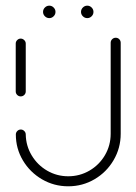

<svg xmlns="http://www.w3.org/2000/svg" viewBox="-20 -654 479 674"><path d="M52.6 -315.6Q45.6 -315.6 40.4 -320.7Q35.2 -325.9 35.2 -333V-501.1Q35.2 -508.1 40.4 -513.3Q45.6 -518.5 52.6 -518.5Q59.6 -518.5 65 -513.3Q70.4 -508.1 70.4 -501.1V-333Q70.4 -325.9 65.2 -320.7Q60 -315.6 52.6 -315.6ZM386.3 -521.5Q393.7 -521.5 398.7 -516.3Q403.7 -511.1 403.7 -503.7V-184.4Q403.7 -134.4 378.9 -92Q354.1 -49.6 311.9 -24.8Q269.6 0 219.6 0Q169.6 0 127.4 -24.6Q85.2 -49.3 60.4 -90.9Q35.6 -132.6 35.6 -181.9Q35.6 -188.9 40.7 -194.1Q45.9 -199.3 53 -199.3Q60 -199.3 65.2 -194.1Q70.4 -188.9 70.4 -181.9Q71.1 -141.9 91.5 -108.1Q111.9 -74.4 145.7 -54.8Q179.6 -35.2 219.6 -35.2Q260 -35.2 294.3 -55.2Q328.5 -75.2 348.5 -109.4Q368.5 -143.7 368.5 -184.4V-503.7Q368.5 -511.1 373.7 -516.3Q378.9 -521.5 386.3 -521.5ZM264.4 -612.2Q264.4 -621.1 270.9 -627.6Q277.4 -634.1 286.3 -634.1Q295.2 -634.1 301.7 -627.6Q308.1 -621.1 308.1 -612.2Q308.1 -603.3 301.7 -596.9Q295.2 -590.4 286.3 -590.4Q277.4 -590.4 270.9 -596.9Q264.4 -603.3 264.4 -612.2ZM131.1 -612.2Q131.1 -621.1 137.6 -627.6Q144.1 -634.1 153 -634.1Q161.9 -634.1 168.3 -627.6Q174.8 -621.1 174.8 -612.2Q174.8 -603.3 168.3 -596.9Q161.9 -590.4 153 -590.4Q144.1 -590.4 137.6 -596.9Q131.1 -603.3 131.1 -612.2Z"/></svg>

Font: 26F Galaxy Hebrew Light
Style: Regular
Weight: 300
Designer: C₂₉H₂₅N₃O₅
Version: Version 1.000